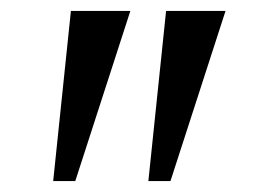

<svg xmlns="http://www.w3.org/2000/svg" viewBox="-20 -842 492 352"><path d="M219 -822 118 -510H77.5L110 -822ZM393.5 -822 292.5 -510H252L284.5 -822Z"/></svg>

Font: Merriweather 24pt SemiCondensed Light
Style: Regular
Weight: 300
Width: 4
Designer: Eben Sorkin
Foundry: Eben Sorkin
Version: Version 2.100